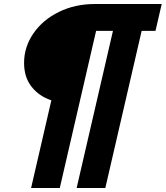

<svg xmlns="http://www.w3.org/2000/svg" viewBox="-20 -760 826 957"><path d="M100 -446Q100 -526 146.5 -593.5Q193 -661 273.5 -700.5Q354 -740 452 -740H786L755 -606H686L505 177H362L543 -606H459L278 177H135L236 -260Q175 -280 137.5 -327.5Q100 -375 100 -446Z"/></svg>

Font: Arvo
Style: Bold Italic
Weight: 700
Italic angle: -13°
Designer: Anton Koovit (Cyrillic Expansion: Cyreal)
Foundry: Anton Koovit, Yassin Baggar
Version: Version 3.000